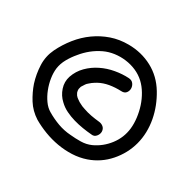

<svg xmlns="http://www.w3.org/2000/svg" viewBox="-152 -906 993 993"><g transform="rotate(45 344.5 -409.0)"><path d="M448.2 -326.2Q463.9 -329.1 477.5 -322.8Q491.2 -316.4 496.1 -299.8Q500 -285.2 492.7 -269.5Q485.4 -253.9 468.8 -252Q442.4 -247.1 413.6 -244.1Q384.8 -241.2 356.4 -241.7Q328.1 -242.2 300.3 -247.6Q272.5 -252.9 248 -266.6Q215.8 -283.2 195.3 -314.5Q174.8 -345.7 176.8 -382.8Q179.7 -424.8 200.2 -460.4Q220.7 -496.1 252 -523.4Q283.2 -550.8 321.8 -568.8Q360.4 -586.9 398.4 -594.7Q417 -598.6 429.2 -588.9Q441.4 -579.1 445.3 -564.9Q449.2 -550.8 443.4 -537.1Q437.5 -523.4 418.9 -519.5Q383.8 -511.7 353 -497.6Q322.3 -483.4 299.8 -461.9Q294.9 -457 290 -451.7Q285.2 -446.3 280.3 -440.4Q280.3 -439.5 277.3 -436Q274.4 -432.6 273.4 -430.7Q271.5 -427.7 269.5 -424.8Q267.6 -421.9 265.6 -418.9Q264.6 -417 262.7 -412.1Q260.7 -407.2 261.7 -409.2Q256.8 -395.5 254.9 -387.7V-373Q255.9 -366.2 257.8 -362.3Q261.7 -353.5 263.7 -351.6Q269.5 -344.7 273.4 -341.8Q283.2 -335 290 -333Q302.7 -328.1 306.6 -327.1Q310.5 -326.2 315.4 -325.2Q326.2 -322.3 332 -321.8Q337.9 -321.3 350.6 -320.3Q375 -318.4 399.4 -320.3Q423.8 -322.3 448.2 -326.2ZM548.8 -649.4Q575.2 -624 597.2 -594.2Q619.1 -564.5 635.3 -530.8Q651.4 -497.1 660.2 -460.9Q668.9 -424.8 668.9 -388.7Q668.9 -317.4 636.7 -252Q604.5 -186.5 543.9 -145.5Q508.8 -122.1 468.3 -109.4Q427.7 -96.7 384.8 -92.8Q341.8 -88.9 298.8 -93.3Q255.9 -97.7 216.8 -108.4Q168 -124 132.8 -156.7Q97.7 -189.5 72.3 -227.5Q44.9 -270.5 29.3 -320.3Q13.7 -370.1 23.4 -421.9Q33.2 -472.7 54.2 -520.5Q75.2 -568.4 107.4 -607.4Q139.6 -646.5 181.6 -674.8Q223.6 -703.1 276.4 -716.8Q350.6 -736.3 421.9 -719.7Q493.2 -703.1 548.8 -649.4ZM509.8 -215.8Q553.7 -252 576.2 -306.2Q598.6 -360.4 589.8 -418Q585 -448.2 572.3 -479.5Q559.6 -510.7 541.5 -538.6Q523.4 -566.4 499.5 -589.8Q475.6 -613.3 448.2 -627.9Q419.9 -642.6 387.7 -647.5Q355.5 -652.3 322.8 -647.9Q290 -643.6 259.8 -630.9Q229.5 -618.2 205.1 -597.7Q178.7 -575.2 158.7 -547.9Q138.7 -520.5 125 -489.3Q111.3 -460.9 103 -428.7Q94.7 -396.5 98.6 -365.2Q102.5 -337.9 115.2 -309.1Q127.9 -280.3 147 -254.4Q166 -228.5 189 -209.5Q211.9 -190.4 237.3 -183.6Q275.4 -172.9 314.9 -169.4Q354.5 -166 393.6 -173.8Q423.8 -178.7 454.6 -187.5Q485.4 -196.3 509.8 -215.8Z"/></g></svg>

Font: Schoolbell
Style: Regular
Weight: 400
Designer: Font Diner, Inc
Foundry: Font Diner, Inc
Version: Version 1.001